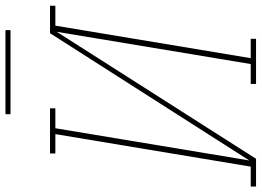

<svg xmlns="http://www.w3.org/2000/svg" viewBox="-162 -790 934 685"><g transform="rotate(-90 304.5 -447.0)"><path d="M-18 0V-19H53L169 -716H100V-735H261V-716H190L75 -24L529 -735H627V-716H556L440 -19H509V0H348V-19H419L534 -711L81 0ZM240 -876V-894H540V-876Z"/></g></svg>

Font: Iosevka Curly Slab ThEx
Style: Italic
Weight: 100
Width: 7
Italic angle: -9°
Monospace: yes
Designer: Belleve Invis
Foundry: Belleve Invis
Version: Version 11.1.0; ttfautohint (v1.8.3)